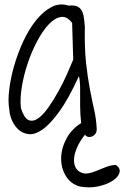

<svg xmlns="http://www.w3.org/2000/svg" viewBox="-20 -605 553 854"><path d="M357.4 -9.8Q343.8 -30.3 340.3 -63.5Q336.9 -96.7 336.4 -133.3Q335.9 -169.9 336.4 -205.6Q336.9 -241.2 331.1 -266.6Q285.2 -166 244.6 -109.9Q204.1 -53.7 170.4 -29.8Q136.7 -5.9 109.4 -8.3Q82 -10.7 63 -27.8Q43.9 -44.9 33.2 -69.8Q22.5 -94.7 21.5 -117.2Q14.6 -154.3 21 -206.5Q27.3 -258.8 43.5 -314.5Q59.6 -370.1 84.5 -423.3Q109.4 -476.6 141.1 -515.6Q172.9 -554.7 209 -573.7Q245.1 -592.8 284.2 -580.1Q303.7 -582 316.9 -578.6Q330.1 -575.2 338.9 -564.5Q347.7 -553.7 351.6 -534.7Q355.5 -515.6 357.4 -486.3Q355.5 -391.6 362.8 -325.2Q370.1 -258.8 379.9 -208Q389.6 -157.2 398.9 -116.2Q408.2 -75.2 410.2 -31.2Q410.2 -15.6 402.3 -7.3Q394.5 1 384.8 3.4Q375 5.9 366.7 2Q358.4 -2 357.4 -9.8ZM300.8 -502.9Q277.3 -534.2 250 -529.3Q222.7 -524.4 195.8 -495.6Q168.9 -466.8 144.5 -420.4Q120.1 -374 102.5 -321.3Q85 -268.6 76.7 -216.3Q68.4 -164.1 73.2 -124Q86.9 -80.1 106.4 -71.3Q126 -62.5 148.4 -77.6Q170.9 -92.8 194.3 -126Q217.8 -159.2 239.3 -197.8Q260.7 -236.3 277.8 -274.9Q294.9 -313.5 305.7 -339.8ZM496.1 128.9Q517.6 144.5 511.2 164.1Q504.9 183.6 480 199.7Q455.1 215.8 416.5 224.1Q377.9 232.4 335 224.6Q293.9 212.9 272.5 177.2Q251 141.6 252 97.2Q252.9 52.7 277.3 8.3Q301.8 -36.1 352.5 -64.5Q370.1 -65.4 374.5 -57.1Q378.9 -48.8 376 -37.6Q373 -26.4 366.7 -16.6Q360.4 -6.8 356.4 -3.9Q334 24.4 321.8 53.2Q309.6 82 309.1 106Q308.6 129.9 320.3 146.5Q332 163.1 357.4 167Q375 167 392.1 161.1Q409.2 155.3 426.3 147.9Q443.4 140.6 460.4 134.8Q477.5 128.9 496.1 128.9Z"/></svg>

Font: Shadows Into Light Two
Style: Regular
Weight: 400
Designer: Kimberly Geswein
Foundry: Kimberly Geswein
Version: Version 1.003 2012